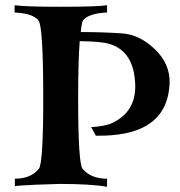

<svg xmlns="http://www.w3.org/2000/svg" viewBox="-20 -715 690 737"><path d="M631 -394Q623 -213 409 -196Q391 -194 348 -194L330 -227Q378 -230 404 -240Q503 -282 499 -392Q494 -518 401 -546Q371 -556 286 -557Q280 -484 280 -338Q280 -87 297 -67Q329 -29 391 -29V2Q328 -9 210 -9Q193 -9 119 -6Q45 -3 37 0V-29Q98 -29 129 -67Q146 -87 146 -338Q146 -611 128 -636Q106 -664 36 -667V-695Q76 -689 211 -689Q356 -689 391 -695V-667Q320 -664 298 -636Q293 -625 290 -592Q369 -592 447 -587Q515 -583 574.5 -526Q634 -469 631 -394Z"/></svg>

Font: GFS Artemisia
Style: Bold
Weight: 700
Designer: Designed by Takis Katsoulidis.
Foundry: Designed by Takis Katsoulidis.
Version: Version 1.0